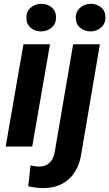

<svg xmlns="http://www.w3.org/2000/svg" viewBox="-20 -757 565 992"><path d="M238.3 -528.3 146.5 0H9.3L101.1 -528.3ZM116.2 -663.6Q115.2 -696.8 137.9 -716.8Q160.6 -736.8 192.9 -737.3Q223.6 -737.8 246.6 -719Q269.5 -700.2 269.5 -668.5Q270.5 -635.3 247.6 -615.2Q224.6 -595.2 192.9 -594.7Q162.1 -594.2 139.4 -612.8Q116.7 -631.3 116.2 -663.6ZM357.9 -528.3H496.1L400.9 31.7Q393.6 87.4 368.2 128.9Q342.8 170.4 300.3 192.9Q257.8 215.3 199.7 214.8Q181.2 214.4 162.6 211.9Q144 209.5 126 205.6L137.7 97.7Q148.4 99.6 159.4 101.6Q170.4 103.5 181.2 103.5Q204.1 103.5 220.7 94.7Q237.3 85.9 247.8 69.8Q258.3 53.7 262.2 31.7ZM371.6 -663.6Q370.6 -696.3 393.6 -716.6Q416.5 -736.8 447.8 -737.3Q479 -737.8 502 -719Q524.9 -700.2 524.9 -668.5Q525.4 -635.3 502.7 -615.2Q480 -595.2 448.2 -594.7Q417.5 -594.7 394.8 -613Q372.1 -631.3 371.6 -663.6Z"/></svg>

Font: Roboto
Style: Bold Italic
Weight: 700
Italic angle: -12°
Designer: Christian Robertson
Foundry: Google
Version: Version 3.0